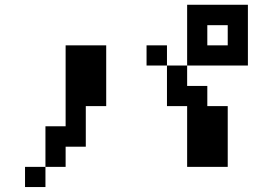

<svg xmlns="http://www.w3.org/2000/svg" viewBox="-20 -796 1040 790"><path d="M833 -609.4H917V-692.4H833ZM583 -526.4V-609.4H667V-526.4ZM83 -26.4V-109.4H167V-26.4ZM750 -526.4V-442.4H833V-359.4H917V-109.4H750V-359.4H667V-526.4ZM750 -526.4V-776.4H1000V-526.4ZM167 -109.4V-276.4H250V-609.4H417V-359.4H333V-192.4H250V-109.4Z"/></svg>

Font: KH Dot Dougenzaka 12
Style: Regular
Weight: 400
Designer: Original version for X68000 by Keitarou Hiraki (http://hp.vector.co.jp/authors/VA000874/) / TrueType conversion by Homem
Version: Version 1.00.20150527